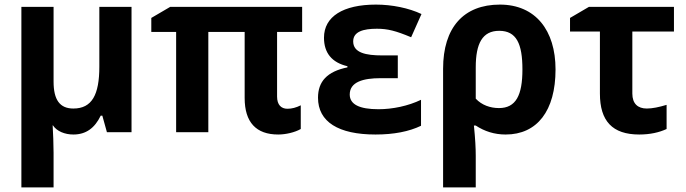

<svg xmlns="http://www.w3.org/2000/svg" viewBox="-20 -575 2985 835"><path d="M73 240H213V89C213 49 211 9 209 -30H210C227 -4 262 10 299 10C354 10 392 -18 418 -72H425L445 0H552V-545H412V-285C412 -163 380 -103 299 -103C240 -103 213 -141 213 -220V-545H73Z M1190 10C1222 10 1262 1 1288 -14V-117C1268 -107 1249 -102 1230 -102C1203 -102 1185 -119 1185 -155V-436H1294V-545H720L638 -497V-436H746V0H886V-436H1044V-149C1044 -43 1094 10 1190 10Z M1613 10C1693 10 1759 -3 1811 -28V-141C1755 -114 1687 -100 1626 -100C1543 -100 1501 -121 1501 -164C1501 -219 1560 -235 1635 -235H1710V-334H1642C1572 -334 1516 -345 1516 -395C1516 -438 1561 -450 1619 -450C1666 -450 1701 -441 1768 -413L1813 -514C1758 -540 1685 -555 1615 -555C1472 -555 1389 -503 1389 -411C1389 -345 1423 -303 1491 -287V-282C1402 -264 1363 -220 1363 -150C1363 -45 1452 10 1613 10Z M1907 240H2049V102C2049 71 2047 29 2041 -29H2049C2087 -4 2130 10 2179 10C2316 10 2396 -93 2396 -273C2396 -443 2309 -555 2154 -555C1996 -555 1907 -455 1907 -276ZM2150 -105C2112 -105 2075 -118 2049 -146V-282C2049 -386 2078 -441 2151 -441C2226 -441 2252 -385 2252 -273C2252 -161 2224 -105 2150 -105Z M2760 10C2807 10 2847 1 2879 -14V-119C2846 -109 2817 -103 2793 -103C2754 -103 2730 -124 2730 -168V-438H2911V-545H2541L2459 -497V-438H2589V-168C2589 -49 2643 10 2760 10Z"/></svg>

Font: Kathrein 75 Bold
Style: Regular
Weight: 700
Designer: Lazydogs Typefoundry, based on Open Sans by Ascender Corporation
Foundry: Lazydogs Typefoundry
Version: Version 1.003;PS 001.003;hotconv 1.0.88;makeotf.lib2.5.64775